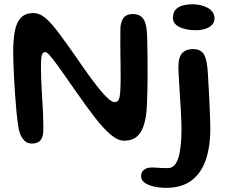

<svg xmlns="http://www.w3.org/2000/svg" viewBox="-20 -646 1078 896"><path d="M128.5 24Q108 24 94.8 11.2Q81.5 -1.5 72.5 -24.5Q68 -36.5 64 -64.2Q60 -92 56.5 -129Q53 -166 50.2 -206.2Q47.5 -246.5 45.5 -285Q43.5 -323.5 42.5 -354.2Q41.5 -385 41.5 -401.5Q41.5 -460 49.2 -500.8Q57 -541.5 77.5 -563.2Q98 -585 137 -585Q164 -585 190.5 -563.2Q217 -541.5 252.5 -494.5Q288 -447.5 340.5 -372Q410.5 -269 453 -219.2Q495.5 -169.5 514 -169.5Q523 -169.5 528.8 -174Q534.5 -178.5 537.8 -192.2Q541 -206 542 -234Q543 -246 543 -270.5Q543 -295 542.8 -325.8Q542.5 -356.5 542 -389Q541.5 -421.5 541.5 -450.5Q541.5 -479.5 541.8 -500Q542 -520.5 543 -527.5Q549 -557.5 562.5 -569Q576 -580.5 600 -580.5Q618 -580.5 630.2 -574.2Q642.5 -568 650.2 -555.8Q658 -543.5 661.8 -524.2Q665.5 -505 666.5 -479Q667 -464 667.5 -435.5Q668 -407 668.5 -370.8Q669 -334.5 668.8 -295.5Q668.5 -256.5 667.8 -219.8Q667 -183 665.5 -153Q664 -123 661 -105Q655 -66.5 642.8 -40.8Q630.5 -15 610.2 -2.2Q590 10.5 558.5 10.5Q530 10.5 496 -18.2Q462 -47 422.8 -97.8Q383.5 -148.5 339 -212.5Q310.5 -253.5 286 -288.2Q261.5 -323 242.8 -348.8Q224 -374.5 211 -388.8Q198 -403 191.5 -403Q180 -403 175.5 -389.8Q171 -376.5 171 -336.5Q171 -313.5 172 -285.8Q173 -258 174.5 -228.5Q176 -199 178 -169.2Q180 -139.5 181 -111.8Q182 -84 182.2 -60.5Q182.5 -37 181 -20Q175.5 5.5 162.5 14.8Q149.5 24 128.5 24ZM755.5 230.5Q723.5 230.5 696.8 224.2Q670 218 654.2 206Q638.5 194 638.5 176.5Q638.5 160 648 150.2Q657.5 140.5 672 137Q687 134.5 711 136.5Q735 138.5 763 138.5Q797.5 138.5 812.2 91Q827 43.5 827 -45Q827 -62 826 -86Q825 -110 823.5 -137.5Q822 -165 820 -193.5Q818 -222 816.5 -248.5Q815 -275 813.8 -297.2Q812.5 -319.5 812.5 -333.5Q812.5 -379 830.2 -398Q848 -417 880 -417Q904 -417 917.8 -407.2Q931.5 -397.5 938.2 -378.2Q945 -359 947.8 -331.2Q950.5 -303.5 952 -268Q953 -252.5 954.2 -230Q955.5 -207.5 956.8 -181.5Q958 -155.5 959 -129.5Q960 -103.5 960.8 -81.5Q961.5 -59.5 961.5 -45.5Q961.5 40 939.8 101.8Q918 163.5 872.8 197Q827.5 230.5 755.5 230.5ZM892.5 -505Q873.5 -505 854.8 -508.2Q836 -511.5 820.8 -518.2Q805.5 -525 796.2 -536Q787 -547 787 -562.5Q787 -586 798.5 -599.8Q810 -613.5 830.8 -619.8Q851.5 -626 879.5 -626Q897.5 -626 915.5 -622Q933.5 -618 948.2 -610Q963 -602 972 -589.8Q981 -577.5 981 -560.5Q981 -543 969.8 -530.5Q958.5 -518 938.5 -511.5Q918.5 -505 892.5 -505Z"/></svg>

Font: Gluten
Style: Regular
Weight: 400
Designer: Tyler Finck
Foundry: Etcetera Type Company
Version: Version 1.300